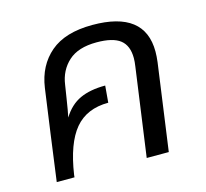

<svg xmlns="http://www.w3.org/2000/svg" viewBox="-88 -673 829 773"><g transform="rotate(-15 327.0 -287.0)"><path d="M577 -405Q577 -385 574 -361L524 0H432L483 -367Q486 -387 486 -402Q486 -454 455.5 -478Q425 -502 357 -502Q280 -502 239.5 -465Q199 -428 191 -370Q187 -341 182.5 -316Q178 -291 175 -270L169 -239Q198 -286 240.5 -305.5Q283 -325 346 -325L340 -255Q250 -255 200.5 -196Q151 -137 132 -10L131 0H57L83 -192L109 -379Q122 -469 183.5 -521.5Q245 -574 359 -574Q577 -574 577 -405Z"/></g></svg>

Font: FiraGO
Style: Italic
Weight: 400
Italic angle: -8°
Designer: bBox Type GmbH
Foundry: bBox Type GmbH
Version: Version 1.001